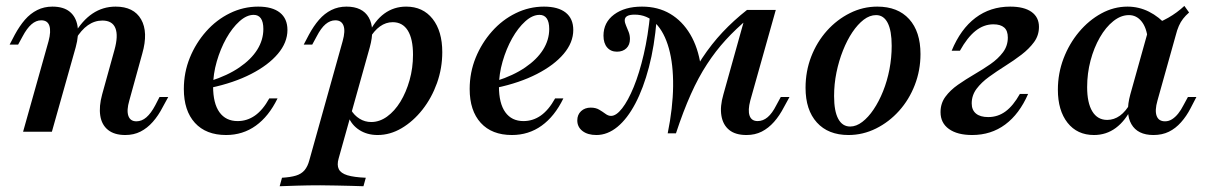

<svg xmlns="http://www.w3.org/2000/svg" viewBox="-20 -450 4121 656"><path d="M408.1 11.3Q371 11.3 349.2 -6Q327.4 -23.4 322.6 -54.8Q317.7 -86.3 329 -127.4L371 -279Q384.7 -328.2 374.2 -354Q363.7 -379.8 329.8 -379.8Q303.2 -379.8 280.2 -363.7Q257.3 -347.6 237.9 -315.3L233.1 -332.3Q260.5 -379.8 296 -403.6Q331.5 -427.4 375 -427.4Q437.1 -427.4 462.1 -383.9Q487.1 -340.3 466.1 -266.9L421.8 -106.5Q412.1 -73.4 418.5 -54.4Q425 -35.5 446 -35.5Q464.5 -35.5 480.2 -49.2Q496 -62.9 510.5 -90.3L525 -118.5H554.8L536.3 -84.7Q521 -54.8 502 -33.5Q483.1 -12.1 460.1 -0.4Q437.1 11.3 408.1 11.3ZM58.9 0 146 -309.7Q154.8 -342.7 148.8 -361.7Q142.7 -380.6 121 -380.6Q103.2 -380.6 87.5 -366.9Q71.8 -353.2 57.3 -325.8L41.9 -297.6H12.9L30.6 -331.5Q46.8 -361.3 65.3 -382.7Q83.9 -404 107.3 -415.7Q130.6 -427.4 158.9 -427.4Q196.8 -427.4 218.1 -410.1Q239.5 -392.7 244.8 -361.3Q250 -329.8 238.7 -288.7L157.3 0Z M752.4 11.3Q683.9 11.3 646 -30.2Q608.1 -71.8 608.1 -146Q608.1 -202.4 628.6 -252.8Q649.2 -303.2 684.3 -342.7Q719.4 -382.3 765.3 -404.8Q811.3 -427.4 862.1 -427.4Q910.5 -427.4 936.3 -406.9Q962.1 -386.3 962.1 -347.6Q962.1 -304.8 929.4 -266.1Q896.8 -227.4 837.9 -197.2Q779 -166.9 699.2 -150V-173.4Q757.3 -191.9 797.6 -219.4Q837.9 -246.8 858.9 -280.2Q879.8 -313.7 879.8 -350.8Q879.8 -375 871.4 -387.1Q862.9 -399.2 846.8 -399.2Q822.6 -399.2 798 -377Q773.4 -354.8 753.2 -319Q733.1 -283.1 720.6 -239.9Q708.1 -196.8 708.1 -154.8Q708.1 -96.8 729.8 -66.5Q751.6 -36.3 791.9 -36.3Q824.2 -36.3 851.2 -55.2Q878.2 -74.2 900 -113.7H928.2Q898.4 -52.4 854 -20.6Q809.7 11.3 752.4 11.3Z M935.5 186.3 943.5 157.3Q972.6 155.6 991.1 150Q1009.7 144.4 1020.6 131.5Q1031.5 118.5 1037.1 96.8L1150.8 -309.7Q1160.5 -344.4 1153.6 -362.5Q1146.8 -380.6 1125.8 -380.6Q1108.1 -380.6 1092.3 -367.3Q1076.6 -354 1062.1 -325.8L1046.8 -297.6H1017.7L1035.5 -331.5Q1051.6 -361.3 1070.2 -382.7Q1088.7 -404 1112.1 -415.7Q1135.5 -427.4 1163.7 -427.4Q1218.5 -427.4 1239.9 -390.3Q1261.3 -353.2 1243.5 -288.7L1137.1 91.1Q1130.6 113.7 1137.5 127.8Q1144.4 141.9 1166.9 148.8Q1189.5 155.6 1229.8 157.3L1221.8 186.3Q1206.5 185.5 1182.3 185.1Q1158.1 184.7 1130.2 183.9Q1102.4 183.1 1074.2 183.1Q1033.1 183.1 995.2 184.3Q957.3 185.5 935.5 186.3ZM1270.2 11.3Q1234.7 11.3 1208.1 -5.6Q1181.5 -22.6 1170.2 -51.6L1179 -75Q1190.3 -55.6 1208.5 -44.4Q1226.6 -33.1 1248.4 -33.1Q1276.6 -33.1 1302.4 -51.6Q1328.2 -70.2 1348 -102.4Q1367.7 -134.7 1379.4 -176.2Q1391.1 -217.7 1391.1 -262.9Q1391.1 -316.9 1373.4 -345.6Q1355.6 -374.2 1321.8 -374.2Q1298.4 -374.2 1278.2 -359.7Q1258.1 -345.2 1241.9 -317.7L1238.7 -333.1Q1260.5 -379.8 1293.1 -403.6Q1325.8 -427.4 1367.7 -427.4Q1425 -427.4 1458.1 -385.5Q1491.1 -343.5 1491.1 -271.8Q1491.1 -216.9 1473 -166.1Q1454.8 -115.3 1423.4 -75.4Q1391.9 -35.5 1352.4 -12.1Q1312.9 11.3 1270.2 11.3Z M1729 11.3Q1660.5 11.3 1622.6 -30.2Q1584.7 -71.8 1584.7 -146Q1584.7 -202.4 1605.2 -252.8Q1625.8 -303.2 1660.9 -342.7Q1696 -382.3 1741.9 -404.8Q1787.9 -427.4 1838.7 -427.4Q1887.1 -427.4 1912.9 -406.9Q1938.7 -386.3 1938.7 -347.6Q1938.7 -304.8 1906 -266.1Q1873.4 -227.4 1814.5 -197.2Q1755.6 -166.9 1675.8 -150V-173.4Q1733.9 -191.9 1774.2 -219.4Q1814.5 -246.8 1835.5 -280.2Q1856.5 -313.7 1856.5 -350.8Q1856.5 -375 1848 -387.1Q1839.5 -399.2 1823.4 -399.2Q1799.2 -399.2 1774.6 -377Q1750 -354.8 1729.8 -319Q1709.7 -283.1 1697.2 -239.9Q1684.7 -196.8 1684.7 -154.8Q1684.7 -96.8 1706.5 -66.5Q1728.2 -36.3 1768.5 -36.3Q1800.8 -36.3 1827.8 -55.2Q1854.8 -74.2 1876.6 -113.7H1904.8Q1875 -52.4 1830.6 -20.6Q1786.3 11.3 1729 11.3Z M2261.3 5.6Q2279 -81.5 2279.8 -155.6Q2280.6 -229.8 2265.3 -284.7Q2250 -339.5 2220.6 -369.8Q2191.1 -400 2148.4 -400Q2114.5 -400 2114.5 -380.6Q2114.5 -372.6 2119 -362.5Q2123.4 -352.4 2127.8 -341.1Q2132.3 -329.8 2132.3 -316.9Q2132.3 -296.8 2120.2 -285.1Q2108.1 -273.4 2087.9 -273.4Q2066.9 -273.4 2054.4 -287.9Q2041.9 -302.4 2041.9 -328.2Q2041.9 -373.4 2078.2 -400.4Q2114.5 -427.4 2173.4 -427.4Q2228.2 -427.4 2269.8 -402.8Q2311.3 -378.2 2338.3 -332.7Q2365.3 -287.1 2374.2 -225Q2354.8 -184.7 2340.7 -150.4Q2326.6 -116.1 2314.5 -79.4Q2302.4 -42.7 2289.5 5.6ZM2017.7 11.3Q1987.9 11.3 1970.2 -2.4Q1952.4 -16.1 1952.4 -38.7Q1952.4 -58.1 1965.3 -70.2Q1978.2 -82.3 1998.4 -82.3Q2015.3 -82.3 2027 -75.4Q2038.7 -68.5 2048.4 -61.3Q2058.1 -54 2067.7 -54Q2085.5 -54 2105.6 -79.8Q2125.8 -105.6 2145.2 -152.8Q2164.5 -200 2179.4 -264.1Q2194.4 -328.2 2201.6 -404.8L2223.4 -381.5Q2216.1 -292.7 2197.2 -220.6Q2178.2 -148.4 2150.8 -96.4Q2123.4 -44.4 2089.5 -16.5Q2055.6 11.3 2017.7 11.3ZM2261.3 5.6Q2288.7 -76.6 2317.7 -139.5Q2346.8 -202.4 2379 -251.2Q2411.3 -300 2448.8 -339.9Q2486.3 -379.8 2532.3 -416.1L2537.1 -387.1Q2494.4 -351.6 2459.7 -313.7Q2425 -275.8 2395.6 -230.6Q2366.1 -185.5 2340.3 -127.8Q2314.5 -70.2 2289.5 5.6ZM2530.6 11.3Q2492.7 11.3 2471.4 -6Q2450 -23.4 2444.8 -54.8Q2439.5 -86.3 2451.6 -127.4L2532.3 -416.1H2630.6L2543.5 -106.5Q2534.7 -73.4 2541.1 -54.8Q2547.6 -36.3 2568.5 -36.3Q2587.1 -36.3 2602.8 -49.6Q2618.5 -62.9 2632.3 -90.3L2647.6 -118.5H2677.4L2658.9 -84.7Q2643.5 -54.8 2624.6 -33.5Q2605.6 -12.1 2582.7 -0.4Q2559.7 11.3 2530.6 11.3Z M2879 11.3Q2809.7 11.3 2771 -31.5Q2732.3 -74.2 2732.3 -150Q2732.3 -206.5 2751.6 -256.5Q2771 -306.5 2805.2 -344.8Q2839.5 -383.1 2883.9 -405.2Q2928.2 -427.4 2977.4 -427.4Q3047.6 -427.4 3086.3 -384.7Q3125 -341.9 3125 -265.3Q3125 -209.7 3105.6 -159.7Q3086.3 -109.7 3052 -71.4Q3017.7 -33.1 2973 -10.9Q2928.2 11.3 2879 11.3ZM2884.7 -17.7Q2905.6 -17.7 2926.2 -33.5Q2946.8 -49.2 2964.9 -76.2Q2983.1 -103.2 2997.2 -138.3Q3011.3 -173.4 3019 -213.3Q3026.6 -253.2 3026.6 -293.5Q3026.6 -345.2 3012.9 -371.8Q2999.2 -398.4 2973.4 -398.4Q2951.6 -398.4 2931 -382.7Q2910.5 -366.9 2892.3 -339.9Q2874.2 -312.9 2860.1 -277.4Q2846 -241.9 2837.9 -202.4Q2829.8 -162.9 2829.8 -121.8Q2829.8 -70.2 2844 -44Q2858.1 -17.7 2884.7 -17.7Z M3301.6 11.3Q3250.8 11.3 3222.2 -9.3Q3193.5 -29.8 3193.5 -66.9Q3193.5 -96.8 3210.1 -119.4Q3226.6 -141.9 3253.2 -160.5Q3279.8 -179 3308.9 -196Q3337.9 -212.9 3364.1 -231Q3390.3 -249.2 3406.9 -271.4Q3423.4 -293.5 3423.4 -321.8Q3423.4 -345.2 3410.9 -356Q3398.4 -366.9 3374.2 -366.9Q3341.1 -366.9 3312.9 -344.4Q3284.7 -321.8 3259.7 -276.6H3231.5Q3262.1 -350.8 3312.9 -389.1Q3363.7 -427.4 3431.5 -427.4Q3479 -427.4 3504.4 -409.3Q3529.8 -391.1 3529.8 -358.1Q3529.8 -329 3512.9 -306Q3496 -283.1 3470.2 -263.3Q3444.4 -243.5 3414.9 -225Q3385.5 -206.5 3359.3 -187.5Q3333.1 -168.5 3316.5 -146.4Q3300 -124.2 3300 -96.8Q3300 -74.2 3314.5 -62.1Q3329 -50 3356.5 -50Q3389.5 -50 3415.7 -69.4Q3441.9 -88.7 3464.5 -129H3492.7Q3462.9 -60.5 3414.5 -24.6Q3366.1 11.3 3301.6 11.3Z M3717.7 11.3Q3660.5 11.3 3627.4 -30.6Q3594.4 -72.6 3594.4 -143.5Q3594.4 -199.2 3613.7 -250Q3633.1 -300.8 3666.5 -340.7Q3700 -380.6 3742.7 -404Q3785.5 -427.4 3832.3 -427.4Q3871 -427.4 3905.6 -410.1Q3940.3 -392.7 3968.5 -360.5L3901.6 -316.1Q3897.6 -355.6 3880.2 -377Q3862.9 -398.4 3837.1 -398.4Q3809.7 -398.4 3783.9 -377.8Q3758.1 -357.3 3737.9 -322.2Q3717.7 -287.1 3706 -243.1Q3694.4 -199.2 3694.4 -152.4Q3694.4 -98.4 3712.1 -69.4Q3729.8 -40.3 3762.9 -40.3Q3786.3 -40.3 3806.5 -54.8Q3826.6 -69.4 3842.7 -98.4L3846.8 -82.3Q3825 -37.1 3792.3 -12.9Q3759.7 11.3 3717.7 11.3ZM3921 11.3Q3866.9 11.3 3845.6 -25.8Q3824.2 -62.9 3841.9 -127.4L3907.3 -361.3Q3941.9 -372.6 3971.8 -389.5Q4001.6 -406.5 4026.6 -429.8L4042.7 -407.3Q4030.6 -396.8 4022.2 -385.9Q4013.7 -375 4007.7 -361.3Q4001.6 -347.6 3996.8 -328.2L3934.7 -106.5Q3925 -72.6 3931.9 -54Q3938.7 -35.5 3960.5 -35.5Q3973.4 -35.5 3984.7 -42.7Q3996 -50 4005.6 -62.1Q4015.3 -74.2 4023.4 -90.3L4038.7 -118.5H4067.7L4047.6 -79.8Q4033.9 -53.2 4015.3 -32.3Q3996.8 -11.3 3973.8 0Q3950.8 11.3 3921 11.3Z"/></svg>

Font: Playfair 5pt SemiExpanded Light SemiBold
Style: Italic
Weight: 600
Italic angle: -15.6°
Version: Version 2.001;gftools[0.9.30]